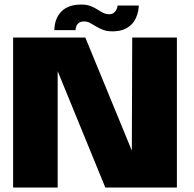

<svg xmlns="http://www.w3.org/2000/svg" viewBox="-20 -844 871 864"><path d="M39 0H239.5V-582.5H215.5L454 0H776V-675H575L573 -95H602.5L364 -675H39ZM486 -703Q517 -703 538 -711.8Q559 -720.5 572.2 -734.5Q585.5 -748.5 592.2 -764.2Q599 -780 601.8 -794.8Q604.5 -809.5 604.5 -819H509Q509 -812 505 -802.8Q501 -793.5 492.8 -786.8Q484.5 -780 471 -780Q456.5 -780 443.8 -786.5Q431 -793 417.5 -801.8Q404 -810.5 387 -817Q370 -823.5 346 -823.5Q313.5 -823.5 291.5 -814.8Q269.5 -806 256.2 -792.2Q243 -778.5 236 -763Q229 -747.5 226.8 -733Q224.5 -718.5 224 -708.5H320Q320 -716 323.2 -725.2Q326.5 -734.5 334.8 -741Q343 -747.5 358.5 -747.5Q372.5 -747.5 385.2 -740.8Q398 -734 412 -725.2Q426 -716.5 443.8 -709.8Q461.5 -703 486 -703Z"/></svg>

Font: Anybody UltraCondensed Thin ExtraBold
Style: Regular
Weight: 800
Version: Version 1.111